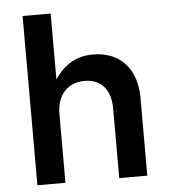

<svg xmlns="http://www.w3.org/2000/svg" viewBox="-52 -777 725 825"><g transform="rotate(-5 310.0 -365.0)"><path d="M76 -730V0H197V-298C197 -380 246 -429 316 -429C388 -429 429 -382 429 -300V0H550V-336C550 -459 481 -539 362 -539C280 -539 231 -496 197 -446V-730Z"/></g></svg>

Font: Mission Medium
Style: Regular
Weight: 500
Version: Version 1.000;FEAKit 1.0